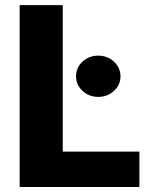

<svg xmlns="http://www.w3.org/2000/svg" viewBox="-20 -748 622 768"><path d="M58.6 0V-727.5H231V-141.6H537.6V0ZM373 -360.4Q335.9 -360.4 310.1 -384.5Q284.2 -408.7 284.2 -442.4Q284.2 -477.5 310.1 -501.5Q335.9 -525.4 373 -525.4Q409.7 -525.4 435.8 -501.5Q461.9 -477.5 461.9 -442.4Q461.9 -408.2 435.8 -384.3Q409.7 -360.4 373 -360.4Z"/></svg>

Font: Inter 16pt ExtraBold
Style: Regular
Weight: 800
Version: Version 4.001;git-66647c0bb